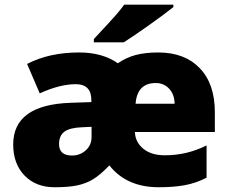

<svg xmlns="http://www.w3.org/2000/svg" viewBox="-20 -786 975 816"><path d="M654.8 9.8Q518.1 9.8 444.8 -83Q405.8 -42.5 375.7 -24.2Q345.7 -5.9 308.1 2Q270.5 9.8 211.9 9.8Q132.8 9.8 84.5 -39.8Q36.1 -89.4 36.1 -171.9Q36.1 -340.3 278.8 -349.1L368.2 -352.1V-360.8Q368.2 -428.2 301.8 -428.2Q234.4 -428.2 148.9 -389.2L95.2 -514.2Q188 -563 316.9 -563Q415 -563 481 -517.1Q515.1 -541 555.7 -552Q596.2 -563 652.8 -563Q764.6 -563 828.9 -496.3Q893.1 -429.7 893.1 -309.1V-225.1H553.2Q555.2 -181.2 589.4 -153.6Q623.5 -126 680.2 -126Q774.9 -126 857.9 -168V-30.8Q812 -7.3 764.6 1.2Q717.3 9.8 654.8 9.8ZM369.1 -247.1 328.1 -245.1Q276.4 -243.2 253.7 -226.3Q231 -209.5 231 -173.8Q231 -125 286.1 -125Q319.8 -125 344.5 -147Q369.1 -168.9 369.1 -204.1ZM642.1 -433.1Q563 -433.1 556.2 -345.2H722.2Q721.2 -385.3 698.7 -409.2Q676.3 -433.1 642.1 -433.1ZM378.9 -606V-620.1Q454.1 -700.7 474.4 -724.1Q494.6 -747.6 507.8 -766.1H716.8V-755.9Q677.7 -724.6 609.4 -676.3Q541 -627.9 505.9 -606Z"/></svg>

Font: Open Sans ExtBd
Style: Bold
Weight: 800
Foundry: Ascender Corporation
Version: Version 1.10